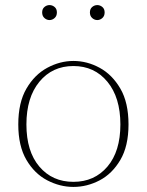

<svg xmlns="http://www.w3.org/2000/svg" viewBox="-20 -723 578 756"><path d="M269 13Q216 13 166 -13Q116 -39 84 -93.5Q52 -148 52 -233Q52 -319 84 -374Q116 -429 166 -456Q216 -483 269 -483Q323 -483 372.5 -456Q422 -429 454 -374Q486 -319 486 -233Q486 -148 454 -93.5Q422 -39 372.5 -13Q323 13 269 13ZM269 -7Q352 -7 403 -67Q454 -127 454 -233Q454 -339 403 -401Q352 -463 269 -463Q186 -463 135 -401Q84 -339 84 -233Q84 -127 135 -67Q186 -7 269 -7ZM175 -644Q164 -644 155 -652Q146 -660 146 -674Q146 -688 155 -695.5Q164 -703 175 -703Q186 -703 195 -695.5Q204 -688 204 -674Q204 -660 195 -652Q186 -644 175 -644ZM363 -644Q352 -644 343 -652Q334 -660 334 -674Q334 -688 343 -695.5Q352 -703 363 -703Q374 -703 383 -695.5Q392 -688 392 -674Q392 -660 383 -652Q374 -644 363 -644Z"/></svg>

Font: Source Serif 4 ExtraLight
Style: Regular
Weight: 200
Designer: Frank Grießhammer
Foundry: Adobe
Version: Version 4.005;hotconv 1.1.0;makeotfexe 2.6.0